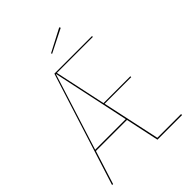

<svg xmlns="http://www.w3.org/2000/svg" viewBox="-237 -969 1092 1092"><g transform="rotate(-45 308.5 -423.5)"><path d="M578 -8V0H380L337 -202H87L23 0H15L231 -680H534L533 -673H244L310 -364H526V-357H312L387 -8ZM335 -210 236 -674 89 -210ZM441 -839 302 -769 299 -775 437 -847Z"/></g></svg>

Font: Fira Sans Compressed Eight
Style: Regular
Weight: 100
Width: 1
Designer: bBox Type GmbH & Carrois Corporate GbR & Edenspiekermann AG
Foundry: bBox Type GmbH & Carrois Corporate GbR & Edenspiekermann AG
Version: Version 4.301